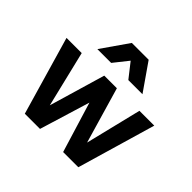

<svg xmlns="http://www.w3.org/2000/svg" viewBox="-180 -962 1162 1162"><g transform="rotate(45 401.5 -380.5)"><path d="M630 0H500L401 -324L302 0H172L26 -503H156L243 -143L349 -503H457L562 -143L650 -503H777ZM592 -587H471L398 -680L324 -587H206L327 -761H471Z"/></g></svg>

Font: Wix Madefor Text
Style: Bold
Weight: 700
Designer: Dalton Maag Ltd
Foundry: Dalton Maag Ltd
Version: Version 3.100